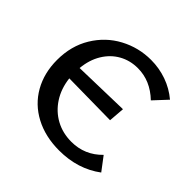

<svg xmlns="http://www.w3.org/2000/svg" viewBox="-169 -829 999 999"><g transform="rotate(45 330.5 -329.0)"><path d="M631 -67Q532 7 395 7Q293 7 215.5 -34Q138 -75 96 -149Q54 -223 54 -319Q54 -422 102 -501Q150 -580 229.5 -622.5Q309 -665 400 -665Q460 -665 515.5 -645.5Q571 -626 616 -588L548 -515Q474 -586 382 -586Q325 -586 278.5 -560Q232 -534 202.5 -485.5Q173 -437 167 -372L478 -380L471 -292L167 -296Q175 -228 208 -177Q241 -126 292.5 -98Q344 -70 408 -70Q506 -70 575 -141Z"/></g></svg>

Font: Ysabeau SC Semibold
Style: Regular
Weight: 600
Designer: Christian Thalmann (Catharsis Fonts)
Version: Version 0.003